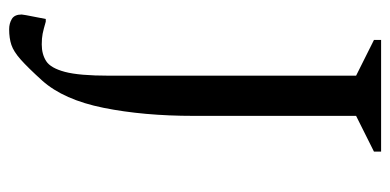

<svg xmlns="http://www.w3.org/2000/svg" viewBox="-242 -458 873 430"><g transform="rotate(90 195.0 -243.5)"><path d="M46 173Q33 173 23 167Q13 161 13 145Q13 143 14.5 135Q16 127 23 91H29Q46 96 56 98Q66 100 80 100Q102 100 117.5 90Q133 80 141.5 48Q150 16 150 -51V-604L70 -644V-660H320V-644L240 -604V-240Q240 -128 222 -38.5Q204 51 161 99Q132 131 114 147Q96 163 81 168Q66 173 46 173Z"/></g></svg>

Font: Spectral
Style: Regular
Weight: 400
Designer: Jean-Baptiste Levee
Foundry: Production Type
Version: Version 2.001